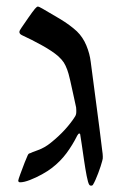

<svg xmlns="http://www.w3.org/2000/svg" viewBox="-20 -548 398 590"><path d="M259.8 22.5Q255.9 22.5 253.9 19Q250.5 13.7 246.3 -7.6Q242.2 -28.8 238.3 -55.4Q234.4 -82 231.2 -104.2Q228 -126.5 226.6 -133.8Q226.6 -137.7 223.1 -137.7Q221.2 -137.7 217.3 -131.3Q203.6 -103.5 184.6 -77.6Q165.5 -51.8 139.2 -31.7Q127.4 -22.5 108.9 -12.2Q90.3 -2 72 5.1Q53.7 12.2 42 12.2Q36.1 12.2 36.1 6.8Q36.1 4.4 42.5 -13.2Q48.8 -30.8 55.9 -48.8Q63 -66.9 64.9 -70.3Q67.4 -75.7 69.3 -76.2Q71.3 -76.7 73.7 -77.6Q75.7 -79.1 96.7 -86.7Q117.7 -94.2 136.2 -109.4Q160.6 -128.9 179.7 -149.9Q198.7 -170.9 210.9 -190.4Q214.4 -196.3 214.4 -203.6Q214.4 -206.1 214.4 -210.2Q214.4 -214.4 213.9 -217.8Q211.4 -229 206.3 -252.9Q201.2 -276.9 195.8 -300.5Q190.4 -324.2 186.5 -334Q181.6 -347.2 176 -356Q170.4 -364.7 158.7 -375.5Q140.6 -391.1 108.9 -408.7Q77.1 -426.3 48.3 -439.5Q39.6 -443.4 39.6 -449.7Q39.6 -454.1 46.4 -463.4Q56.2 -477.5 68.1 -494.9Q80.1 -512.2 87.4 -521Q93.3 -527.8 96.2 -527.8Q99.6 -527.8 110.4 -521.5Q132.8 -508.8 164.1 -490Q195.3 -471.2 216.3 -451.7Q234.9 -433.6 245.4 -408.2Q255.9 -382.8 258.8 -357.9Q268.6 -281.7 277.1 -218.8Q285.6 -155.8 293.9 -86.9Q294.9 -81.5 295.4 -75.4Q295.9 -69.3 295.9 -66.9Q295.9 -63.5 295.7 -60.3Q295.4 -57.1 293.9 -52.7Q290.5 -39.1 281.7 -15.6Q272.9 7.8 266.1 19Q264.6 22.5 259.8 22.5Z"/></svg>

Font: David Libre
Style: Regular
Weight: 400
Designer: Ismar David, J. Victor Gaultney, Annie Olsen and Meir Sadan
Foundry: Monotype Imaging Inc. & SIL International
Version: Version 1.100; ttfautohint (v1.8.4.7-5d5b)